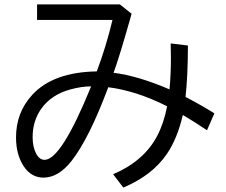

<svg xmlns="http://www.w3.org/2000/svg" viewBox="-20 -787 1020 865"><path d="M147 -767.1H520L572.8 -725.1L567.4 -705.6Q519 -534.2 491.7 -459Q602.1 -445.3 743.7 -384.3Q750 -453.1 750 -524.4Q750 -550.8 749 -591.3L826.7 -582Q826.2 -443.8 815.9 -350.1Q877.4 -318.8 945.8 -276.4L912.6 -200.2Q853 -240.2 803.7 -269Q778.8 -162.1 731.4 -92.8Q666 2.9 535.6 58.1L489.7 -2Q628.9 -61.5 688.5 -175.3Q717.8 -231 732.9 -308.1Q596.2 -377.4 467.8 -394Q382.8 -166 303.2 -63Q243.7 13.2 175.8 13.2Q120.6 13.2 86.4 -38.6Q52.2 -90.8 52.2 -168Q52.2 -280.3 125.5 -359.9Q220.2 -462.4 416 -465.3Q458 -576.7 486.8 -697.3H147ZM390.6 -397.9Q347.2 -397.9 295.9 -383.8Q210 -359.9 165 -295.9Q127 -241.2 127 -168.9Q127 -125 143.1 -94.7Q157.7 -66.9 180.7 -66.9Q255.9 -66.9 390.6 -397.9Z"/></svg>

Font: FORM UDPGothic
Style: Regular
Weight: 400
Foundry: Pronama LLC
Version: Version 1.05101